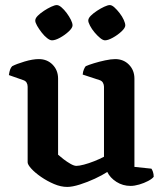

<svg xmlns="http://www.w3.org/2000/svg" viewBox="-20 -733 645 757"><path d="M245 4Q220 4 193 -7.5Q166 -19 142 -35.5Q118 -52 103.5 -68Q89 -84 89 -93V-391Q89 -400 85 -407Q81 -414 72 -417L15 -437Q17 -451 20 -459Q23 -467 28 -472Q45 -481 77 -490.5Q109 -500 133 -500Q166 -500 187.5 -478Q209 -456 209 -423V-123Q218 -115 231 -105Q244 -95 258 -87Q272 -79 281 -79Q292 -79 311 -84Q330 -89 351.5 -97.5Q373 -106 390 -115V-391Q390 -399 386 -406.5Q382 -414 373 -417L306 -439Q307 -451 311 -460Q315 -469 318 -472Q329 -477 350 -483.5Q371 -490 394.5 -495Q418 -500 434 -500Q467 -500 488.5 -478Q510 -456 510 -423V-75L577 -68Q580 -64 583 -55.5Q586 -47 586 -36Q580 -28 564 -19.5Q548 -11 529 -5.5Q510 0 495 0Q464 0 439 -16Q414 -32 403 -55Q383 -42 354 -28.5Q325 -15 295 -5.5Q265 4 245 4ZM394 -574Q386 -574 375 -583Q364 -592 353 -605Q342 -618 335 -631.5Q328 -645 328 -652Q328 -661 338 -671Q348 -681 362.5 -690.5Q377 -700 391 -706.5Q405 -713 413 -713Q421 -713 431 -704Q441 -695 451.5 -681.5Q462 -668 468 -654.5Q474 -641 474 -633Q474 -623 459 -609Q444 -595 425 -584.5Q406 -574 394 -574ZM185 -574Q177 -574 166 -582.5Q155 -591 144.5 -604.5Q134 -618 126.5 -631Q119 -644 119 -652Q119 -661 129 -671Q139 -681 153.5 -690.5Q168 -700 182 -706.5Q196 -713 204 -713Q212 -713 222.5 -704Q233 -695 243 -681.5Q253 -668 259.5 -655Q266 -642 266 -633Q266 -623 251 -609Q236 -595 217 -584.5Q198 -574 185 -574Z"/></svg>

Font: Texturina 12pt SemiBold
Style: Regular
Weight: 600
Designer: Guillermo Torres Carreño
Foundry: Omnibus-Type
Version: Version 1.002